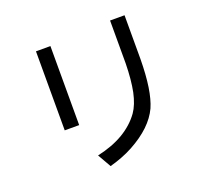

<svg xmlns="http://www.w3.org/2000/svg" viewBox="-141 -969 1283 1195"><g transform="rotate(-20 500.0 -371.5)"><path d="M298.8 -775.4Q274.4 -775.4 203.1 -775.4Q203.1 -644.5 203.1 -252Q226.6 -252 298.8 -252Q298.8 -382.8 298.8 -775.4ZM797.9 -797.9Q774.4 -797.9 702.1 -797.9Q702.1 -726.6 702.1 -513.7Q700.2 -405.3 684.6 -328.1Q668 -251 635.7 -205.1Q590.8 -142.6 518.6 -99.6Q446.3 -56.6 344.7 -34.2Q359.4 -8.8 372.1 13.7Q384.8 36.1 395.5 54.7Q435.5 43.9 473.6 29.3Q512.7 14.6 550.8 -5.9Q626 -46.9 675.8 -94.7Q725.6 -142.6 751 -197.3Q773.4 -248 785.2 -325.2Q796.9 -403.3 797.9 -507.8Q797.9 -604.5 797.9 -797.9Z"/></g></svg>

Font: Aptus Gothic JP
Style: Medium
Weight: 400
Designer: Fuminori Ogawa / Motoya
Version: Version 1